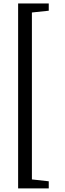

<svg xmlns="http://www.w3.org/2000/svg" viewBox="-20 -832 374 1102"><path d="M163.1 197.8 259.8 208.5V249.5H84V-812H259.8V-770.5L163.1 -760.3Z"/></svg>

Font: Habibi
Style: Regular
Weight: 400
Designer: Magnus Gaarde
Foundry: Magnus Gaarde
Version: Version 1.001